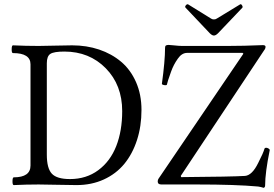

<svg xmlns="http://www.w3.org/2000/svg" viewBox="-20 -883 1311 919"><path d="M983.9 -724.1 868.2 -846.2Q863.8 -850.6 869.6 -857.7Q875.5 -864.7 880.9 -861.8L988.8 -794.9Q995.1 -790 1003.9 -790Q1012.7 -790 1019 -794.9L1128.9 -861.8Q1133.8 -865.2 1138.4 -857.7Q1143.1 -850.1 1140.1 -846.2L1023.9 -724.1Q1012.7 -712.9 1003.9 -712.9Q995.1 -712.9 983.9 -724.1ZM1242.2 16.1Q1228.5 11.7 1215.8 9.8Q1107.4 0 922.9 0H752.9Q734.9 0 734.9 -14.2Q734.9 -22.5 738.8 -27.8L1145 -626L1141.1 -629.9H876Q850.1 -629.9 831.1 -602.1Q810.5 -573.2 798.8 -540Q781.2 -491.2 778.8 -478Q778.3 -475.1 772.2 -475.1Q766.1 -475.1 760.3 -477.1Q754.4 -479 754.9 -481.9Q770 -591.8 770 -653.8Q770 -662.1 773.9 -665Q777.8 -668 787.1 -668Q796.4 -667.5 810.8 -666Q825.2 -664.6 834.7 -663.8Q844.2 -663.1 851.1 -663.1H1069.8Q1146 -663.1 1237.8 -667Q1251 -667 1251 -659.2Q1251 -650.4 1244.1 -642.1L845.2 -41L847.2 -35.2Q1090.3 -37.1 1152.8 -41Q1187 -43.9 1215.8 -103Q1240.7 -151.4 1246.1 -171.9Q1248 -175.8 1253.7 -175.8Q1259.3 -175.8 1265.4 -172.1Q1271.5 -168.5 1271 -164.1Q1249 -56.2 1249 4.9Q1249 13.2 1242.2 16.1ZM45.9 2.9Q39.6 2.9 39.8 -15.6Q40 -34.2 45.9 -34.2Q126 -34.2 126 -90.8V-575.2Q126 -628.9 42 -628.9Q35.6 -628.9 35.9 -647.5Q36.1 -666 42 -666Q103.5 -663.1 165 -663.1Q192.4 -663.1 245.6 -664.6Q298.8 -666 325.2 -666Q394.5 -666 454.6 -645.8Q514.6 -625.5 559.8 -587.4Q605 -549.3 631.1 -490Q657.2 -430.7 657.2 -356.9Q657.2 -278.8 635.7 -212.6Q614.3 -146.5 575 -98.6Q535.6 -50.8 476.8 -23.9Q418 2.9 346.2 2.9Q316.4 2.9 256.1 1.5Q195.8 0 165 0Q106 0 45.9 2.9ZM314.9 -25.9Q393.1 -25.9 450.4 -68.4Q507.8 -110.8 536.4 -183.8Q564.9 -256.8 564.9 -351.1Q564.9 -476.1 486.3 -556.2Q407.7 -636.2 288.1 -636.2Q237.8 -636.2 220.9 -625Q204.1 -613.8 204.1 -580.1V-143.1Q204.1 -77.1 228.3 -51.5Q252.4 -25.9 314.9 -25.9Z"/></svg>

Font: Junicode SmCond
Style: Regular
Weight: 400
Width: 4
Designer: Peter S. Baker
Version: Version 2.206